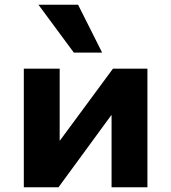

<svg xmlns="http://www.w3.org/2000/svg" viewBox="-20 -794 726 814"><path d="M81 0V-503H233V-198H234L459 -503H605V0H453V-306H452L228 0ZM293 -571 143 -774H311L413 -571Z"/></svg>

Font: Nunito Sans 7pt ExtraBold
Style: Regular
Weight: 800
Designer: Vernon Adams
Foundry: Vernon Adams
Version: Version 3.101;gftools[0.9.27]